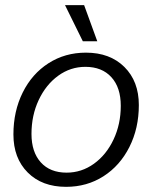

<svg xmlns="http://www.w3.org/2000/svg" viewBox="-20 -714 590 744"><path d="M32 -193Q32 -283 68 -355.5Q104 -428 168 -469Q232 -510 313 -510Q406 -510 462 -454.5Q518 -399 518 -307Q518 -217 481.5 -144.5Q445 -72 381 -31Q317 10 236 10Q143 10 87.5 -45.5Q32 -101 32 -193ZM448 -304Q448 -375 411.5 -415Q375 -455 311 -455Q253 -455 205.5 -420.5Q158 -386 130 -326.5Q102 -267 102 -195Q102 -125 138 -85Q174 -45 238 -45Q296 -45 344 -79.5Q392 -114 420 -173.5Q448 -233 448 -304ZM232 -694H306L357 -554H301Z"/></svg>

Font: Sarabun Light
Style: Italic
Weight: 300
Italic angle: -10°
Designer: Suppakit Chalermlarp | Katatrad Co.,Ltd.
Foundry: Cadson Demak Co.,Ltd.
Version: Version 1.000; ttfautohint (v1.6)